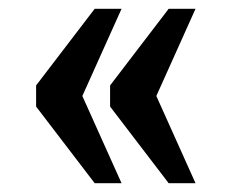

<svg xmlns="http://www.w3.org/2000/svg" viewBox="-20 -488 525 436"><path d="M363 -72H424L335 -270L424 -468H363L230 -294V-246ZM195 -72H256L167 -270L256 -468H195L62 -294V-246Z"/></svg>

Font: Noto Serif Sinhala Condensed
Style: Bold
Weight: 700
Width: 3
Designer: Jelle Bosma - Monotype Design Team
Foundry: Monotype Imaging Inc.
Version: Version 2.007